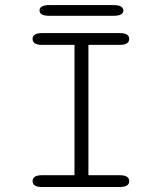

<svg xmlns="http://www.w3.org/2000/svg" viewBox="-20 -752 659 772"><path d="M139 -710C139 -696 151.5 -688.5 177.5 -688.5H437C463 -688.5 476 -696 476 -710C476 -723.5 463 -731.5 437 -731.5H177.5C151.5 -731.5 139 -723.5 139 -710ZM149 0H461.5C487.5 0 499.5 -8.5 499.5 -23.5C499.5 -39 487.5 -47.5 461.5 -47.5H335.5V-571.5H461.5C487.5 -571.5 499.5 -580.5 499.5 -595.5C499.5 -610.5 487.5 -619 461.5 -619H149C123 -619 111 -610.5 111 -595.5C111 -580.5 123 -571.5 149 -571.5H279.5V-47.5H149C123 -47.5 111 -39 111 -23.5C111 -8.5 123 0 149 0Z"/></svg>

Font: RTM Light Light
Style: Regular
Weight: 300
Designer: after Tyler Finck
Foundry: An Endless Supply
Version: Version 1.000;Glyphs 3.2.1 (3258)